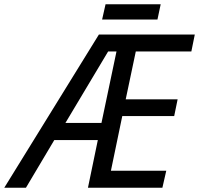

<svg xmlns="http://www.w3.org/2000/svg" viewBox="-75 -875 928 895"><path d="M-55 0 386 -714H833L817 -635H558L511 -412H753L737 -334H495L442 -79H700L682 0H335L381 -222H178L46 0ZM230 -302H398L468 -635H429ZM401 -784 417 -855H674L659 -784Z"/></svg>

Font: Noto Sans Display
Style: Italic
Weight: 400
Italic angle: -12°
Designer: Monotype Design Team
Foundry: Monotype Imaging Inc.
Version: Version 2.003